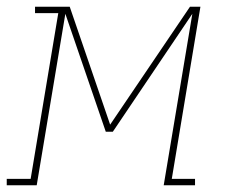

<svg xmlns="http://www.w3.org/2000/svg" viewBox="-54 -550 674 570"><path d="M-34 0V-19H37L119 -511H50V-530H153L273 -180L510 -530H541L456 -19H525V0H432L517 -509L281 -159H260L140 -509L55 0Z"/></svg>

Font: Iosevka Curly Slab ThEx
Style: Italic
Weight: 100
Width: 7
Italic angle: -9°
Monospace: yes
Designer: Belleve Invis
Foundry: Belleve Invis
Version: Version 11.1.0; ttfautohint (v1.8.3)